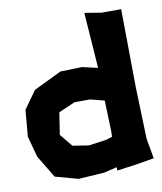

<svg xmlns="http://www.w3.org/2000/svg" viewBox="-83 -787 741 878"><g transform="rotate(-10 287.0 -348.5)"><path d="M368.2 -719.7 386.7 -460.9 314.5 -477.5 213.9 -474.6 85 -412.1 26.4 -330.1 15.6 -207 42 -109.4 104.5 -5.9 210.9 23.4 331.1 15.6 391.6 1V16.6L484.4 3.9L565.4 -9.8L548.8 -103.5L541 -344.7L537.1 -707H445.3ZM395.5 -161.1 394.5 -139.6 367.2 -130.9 284.2 -119.1 209 -130.9 161.1 -189.5 176.8 -292 253.9 -325.2H325.2L390.6 -308.6Z"/></g></svg>

Font: MaokenAssortedSans-TC
Style: Regular
Weight: 500
Version: Version 0.83